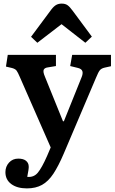

<svg xmlns="http://www.w3.org/2000/svg" viewBox="-20 -814 638 1064"><path d="M129 230Q75 230 42.5 206Q10 182 10 140Q10 109 30 87Q50 65 81 65Q109 65 123.5 76.5Q138 88 139 106Q140 114 137.5 129.5Q135 145 131 166Q167 170 189.5 143Q212 116 241 50L261 3L90 -387Q79 -413 72 -422.5Q65 -432 47 -437L13 -445L23 -510H290V-448L248 -441Q228 -439 222.5 -428Q217 -417 229 -389L329 -142H334L431 -383Q441 -406 436.5 -419.5Q432 -433 410 -438L369 -448L380 -510H595V-447L559 -439Q542 -435 533.5 -425Q525 -415 512 -383L333 38Q304 106 276 148.5Q248 191 213 210.5Q178 230 129 230ZM187 -577 152 -610 265 -762Q279 -780 292 -787Q305 -794 322 -794Q342 -794 354.5 -785Q367 -776 383 -754L489 -611L453 -577L321 -680Z"/></svg>

Font: Literata 12pt SemiBold
Style: Regular
Weight: 600
Designer: Latin by Veronika Burian and Jose Scaglione. Greek by Irene Vlachou. Cyrillic by Vera Evstafieva.
Foundry: TypeTogether
Version: Version 3.002